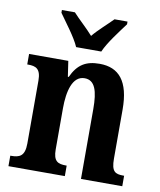

<svg xmlns="http://www.w3.org/2000/svg" viewBox="-85 -834 753 902"><g transform="rotate(10 291.0 -383.0)"><path d="M233 -606H353C372 -651 422 -715 450 -753V-766H388C363 -740 318 -701 293 -670C266 -701 222 -740 199 -766H137V-753C163 -715 214 -651 233 -606ZM17 0H286V-50H283C244 -50 222 -59 222 -116V-312C222 -393 240 -469 298 -469C348 -469 363 -419 363 -333V0H560V-50H556C517 -50 499 -59 499 -121V-355C499 -490 448 -548 356 -548C291 -548 252 -525 223 -462H219L208 -536H21V-486H25C62 -486 86 -477 86 -420V-120C86 -59 60 -50 21 -50H17Z"/></g></svg>

Font: Noto Serif Armenian Condensed
Style: Bold
Weight: 700
Width: 3
Designer: Monotype Design Team
Foundry: Monotype Imaging Inc.
Version: Version 2.008